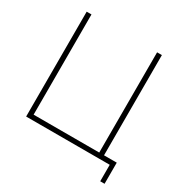

<svg xmlns="http://www.w3.org/2000/svg" viewBox="-182 -850 1072 1110"><g transform="rotate(30 353.5 -295.0)"><path d="M112 -31V-700H80V0H638V110H667V-31H582V-700H550V-31Z"/></g></svg>

Font: Jost ExtraLight
Style: Regular
Weight: 250
Version: Version 3.710